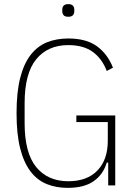

<svg xmlns="http://www.w3.org/2000/svg" viewBox="-20 -896 646 928"><path d="M503 -110H496Q479 -53 433 -20.5Q387 12 307 12Q251 12 205.5 -6.5Q160 -25 127.5 -67.5Q95 -110 77.5 -179Q60 -248 60 -349Q60 -450 77.5 -519Q95 -588 128 -630.5Q161 -673 207 -691.5Q253 -710 310 -710Q397 -710 448.5 -672.5Q500 -635 526 -569L496 -553Q473 -613 428 -645.5Q383 -678 310 -678Q211 -678 155 -609.5Q99 -541 99 -397V-301Q99 -157 155 -88.5Q211 -20 310 -20Q401 -20 451 -72Q501 -124 501 -216V-306H349V-338H537V0H503ZM310 -815Q294 -815 287.5 -822.5Q281 -830 281 -841V-850Q281 -861 287.5 -868.5Q294 -876 310 -876Q326 -876 332.5 -868.5Q339 -861 339 -850V-841Q339 -830 332.5 -822.5Q326 -815 310 -815Z"/></svg>

Font: IBM Plex Sans Cond ExtLt
Style: Regular
Weight: 200
Width: 3
Designer: Mike Abbink, Paul van der Laan, Pieter van Rosmalen
Foundry: Bold Monday
Version: Version 1.3